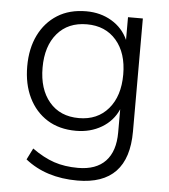

<svg xmlns="http://www.w3.org/2000/svg" viewBox="-50 -540 679 773"><g transform="rotate(5 289.0 -153.0)"><path d="M291 188Q164 188 80 121L103 75Q149 108 192 122.5Q235 137 289 137Q362 137 400 97Q438 57 438 -19V-113Q417 -65 371.5 -38Q326 -11 268 -11Q200 -11 151.5 -41.5Q103 -72 76.5 -126.5Q50 -181 50 -253Q50 -325 76.5 -379Q103 -433 151.5 -463.5Q200 -494 268 -494Q326 -494 371 -467Q416 -440 437 -393V-485H497V-28Q497 188 291 188ZM275 -63Q350 -63 394 -114.5Q438 -166 438 -253Q438 -340 394 -391Q350 -442 275 -442Q199 -442 155.5 -391Q112 -340 112 -253Q112 -166 155.5 -114.5Q199 -63 275 -63Z"/></g></svg>

Font: Nunito Sans Light
Style: Regular
Weight: 300
Designer: Vernon Adams
Foundry: Vernon Adams
Version: Version 3.101; ttfautohint (v1.8.4.7-5d5b);gftools[0.9.27]